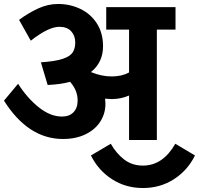

<svg xmlns="http://www.w3.org/2000/svg" viewBox="-20 -705 1002 967"><path d="M0 0ZM864 -556H770V0H630V-224Q589 -206 543 -206Q531 -206 509 -208Q511 -192 511 -182Q511 -133 485 -92.5Q459 -52 410.5 -28.5Q362 -5 297 -5Q122 -5 0 -198L71 -283Q118 -210 176 -164Q234 -118 292 -118Q329 -118 350 -139.5Q371 -161 371 -199Q371 -250 333 -293Q287 -280 220 -277L186 -391Q258 -396 295.5 -408.5Q333 -421 346 -441Q359 -461 359 -491Q359 -525 338.5 -547.5Q318 -570 279 -570Q224 -570 135 -500L76 -605Q125 -641 173.5 -663Q222 -685 273 -685Q332 -685 384 -660.5Q436 -636 467.5 -587.5Q499 -539 499 -472Q499 -391 438 -342Q491 -320 543 -320Q593 -320 630 -340V-556H515V-669H864ZM438 78 538 19Q565 67 605 98Q645 129 700 129Q800 129 863 19L962 78Q925 153 856 197.5Q787 242 700 242Q613 242 544 197.5Q475 153 438 78Z"/></svg>

Font: Martel Sans ExtraBold
Style: Regular
Weight: 800
Designer: Dan Reynolds and Mathieu Réguer
Foundry: Dan Reynolds and Mathieu Réguer
Version: Version 1.002; ttfautohint (v1.1) -l 5 -r 5 -G 72 -x 0 -D la